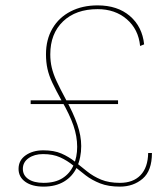

<svg xmlns="http://www.w3.org/2000/svg" viewBox="-20 -690 585 714"><path d="M94 -303V-317H419V-303ZM142 4Q99 4 74 -14Q49 -32 49 -62Q49 -94 75.5 -112.5Q102 -131 141 -131Q181 -131 208.5 -119Q236 -107 258.5 -89Q281 -71 304 -52.5Q327 -34 356 -22Q385 -10 426 -10Q475 -10 502.5 -38.5Q530 -67 531 -121H545Q545 -55 510.5 -25.5Q476 4 426 4Q383 4 352.5 -8Q322 -20 298.5 -38Q275 -56 252.5 -74.5Q230 -93 203.5 -105Q177 -117 140 -117Q108 -117 86.5 -102Q65 -87 65 -62Q65 -38 85.5 -24Q106 -10 142 -10Q185 -10 212.5 -27.5Q240 -45 253.5 -75.5Q267 -106 267 -144Q267 -183 253 -223.5Q239 -264 209 -316Q188 -354 175 -381.5Q162 -409 156.5 -434Q151 -459 151 -488Q151 -543 175 -584Q199 -625 242.5 -647.5Q286 -670 343 -670Q417 -670 463 -630.5Q509 -591 516 -525L501 -519Q495 -581 451.5 -618.5Q408 -656 343 -656Q262 -656 214.5 -610.5Q167 -565 167 -488Q167 -462 172.5 -438.5Q178 -415 190.5 -388Q203 -361 224 -322Q253 -269 267.5 -227Q282 -185 282 -147Q282 -103 266 -68.5Q250 -34 218.5 -15Q187 4 142 4Z"/></svg>

Font: Kantumruy Pro Thin
Style: Regular
Weight: 250
Version: Version 1.002